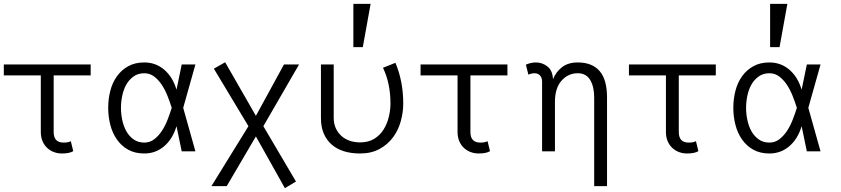

<svg xmlns="http://www.w3.org/2000/svg" viewBox="-20 -793 4407 1006"><path d="M193.8 -397.9H0V-455.1H455.1V-397.9H261.2V-101.1Q261.2 -45.9 313 -45.9Q327.1 -45.9 335.7 -47.9Q344.2 -49.8 351.1 -53.2L363.8 -1Q344.2 11.2 304.2 11.2Q282.2 11.2 262.2 3.7Q242.2 -3.9 227.1 -18.1Q211.9 -32.2 202.9 -53.2Q193.8 -74.2 193.8 -101.1Z M613.8 -228Q613.8 -196.8 620.4 -164.8Q627 -132.8 641.4 -106.4Q655.8 -80.1 679.4 -63Q703.1 -45.9 735.8 -45.9Q765.1 -45.9 787.6 -63Q810.1 -80.1 827.4 -106Q844.7 -131.8 857.4 -164.3Q870.1 -196.8 879.9 -228Q870.1 -258.8 857.4 -291Q844.7 -323.2 827.4 -349.1Q810.1 -375 787.6 -392.1Q765.1 -409.2 735.8 -409.2Q703.1 -409.2 679.4 -392.1Q655.8 -375 641.4 -349.1Q627 -323.2 620.4 -291Q613.8 -258.8 613.8 -228ZM546.9 -228Q546.9 -273.9 557.9 -316.9Q568.8 -359.9 592.3 -392.8Q615.7 -425.8 651.4 -445.8Q687 -465.8 735.8 -465.8Q795.9 -465.8 840.3 -428Q884.8 -390.1 904.8 -323.2L932.1 -455.1H1003.9L939.9 -228L1003.9 0H932.1L904.8 -131.8Q884.8 -64.9 840.3 -26.9Q795.9 11.2 735.8 11.2Q687 11.2 651.4 -8.8Q615.7 -28.8 592.3 -62.5Q568.8 -96.2 557.9 -139.2Q546.9 -182.1 546.9 -228Z M1472.7 192.9 1320.8 -78.1 1168 182.1H1087.9L1281.7 -131.8L1100.6 -433.1L1159.7 -466.8L1320.8 -186L1467.8 -455.1H1546.9L1359.9 -131.8L1530.8 158.2Z M1865.7 11.2Q1819.8 11.2 1782.2 -0.5Q1744.6 -12.2 1717.8 -35.6Q1690.9 -59.1 1676.3 -93.5Q1661.6 -127.9 1661.6 -174.8V-455.1H1728.5V-174.8Q1728.5 -145 1739.5 -121.1Q1750.5 -97.2 1769 -80.6Q1787.6 -64 1812.7 -55.4Q1837.9 -46.9 1865.7 -46.9Q1910.6 -46.9 1941.2 -65.9Q1971.7 -85 1990.2 -115Q2008.8 -145 2017.3 -180.9Q2025.9 -216.8 2025.9 -250Q2025.9 -300.8 2016.8 -346.9Q2007.8 -393.1 1986.8 -438L2051.8 -463.9Q2071.8 -417 2082.3 -363.5Q2092.8 -310.1 2092.8 -250Q2092.8 -204.1 2079.8 -157.5Q2066.9 -110.8 2039.3 -73.5Q2011.7 -36.1 1968.8 -12.5Q1925.8 11.2 1865.7 11.2ZM1921.9 -772.9 1880.9 -545.9H1831.5V-772.9Z M2377.4 -397.9H2183.6V-455.1H2638.7V-397.9H2444.8V-101.1Q2444.8 -45.9 2496.6 -45.9Q2510.7 -45.9 2519.3 -47.9Q2527.8 -49.8 2534.7 -53.2L2547.4 -1Q2527.8 11.2 2487.8 11.2Q2465.8 11.2 2445.8 3.7Q2425.8 -3.9 2410.6 -18.1Q2395.5 -32.2 2386.5 -53.2Q2377.4 -74.2 2377.4 -101.1Z M2877.4 -377.9Q2892.6 -416 2924.6 -440.9Q2956.5 -465.8 3007.3 -465.8Q3082.5 -465.8 3121.6 -420.9Q3160.6 -376 3160.6 -282.2V182.1H3093.3V-282.2Q3093.3 -338.9 3072.3 -374Q3051.3 -409.2 3007.3 -409.2Q2956.5 -409.2 2922.1 -370.1Q2887.7 -331.1 2887.7 -259.8V0H2820.3V-365.2Q2820.3 -386.2 2809.3 -397.7Q2798.3 -409.2 2781.2 -409.2Q2764.6 -409.2 2748.5 -401.9L2735.4 -454.1Q2745.6 -459 2759.5 -462.4Q2773.4 -465.8 2787.6 -465.8Q2822.3 -465.8 2848.9 -444.3Q2875.5 -422.9 2877.4 -377.9Z M3469.2 -397.9H3275.4V-455.1H3730.5V-397.9H3536.6V-101.1Q3536.6 -45.9 3588.4 -45.9Q3602.5 -45.9 3611.1 -47.9Q3619.6 -49.8 3626.5 -53.2L3639.2 -1Q3619.6 11.2 3579.6 11.2Q3557.6 11.2 3537.6 3.7Q3517.6 -3.9 3502.4 -18.1Q3487.3 -32.2 3478.3 -53.2Q3469.2 -74.2 3469.2 -101.1Z M3889.2 -228Q3889.2 -196.8 3895.8 -164.8Q3902.3 -132.8 3916.7 -106.4Q3931.2 -80.1 3954.8 -63Q3978.5 -45.9 4011.2 -45.9Q4040.5 -45.9 4063 -63Q4085.4 -80.1 4102.8 -106Q4120.1 -131.8 4132.8 -164.3Q4145.5 -196.8 4155.3 -228Q4145.5 -258.8 4132.8 -291Q4120.1 -323.2 4102.8 -349.1Q4085.4 -375 4063 -392.1Q4040.5 -409.2 4011.2 -409.2Q3978.5 -409.2 3954.8 -392.1Q3931.2 -375 3916.7 -349.1Q3902.3 -323.2 3895.8 -291Q3889.2 -258.8 3889.2 -228ZM3822.3 -228Q3822.3 -273.9 3833.3 -316.9Q3844.2 -359.9 3867.7 -392.8Q3891.1 -425.8 3926.8 -445.8Q3962.4 -465.8 4011.2 -465.8Q4071.3 -465.8 4115.7 -428Q4160.2 -390.1 4180.2 -323.2L4207.5 -455.1H4279.3L4215.3 -228L4279.3 0H4207.5L4180.2 -131.8Q4160.2 -64.9 4115.7 -26.9Q4071.3 11.2 4011.2 11.2Q3962.4 11.2 3926.8 -8.8Q3891.1 -28.8 3867.7 -62.5Q3844.2 -96.2 3833.3 -139.2Q3822.3 -182.1 3822.3 -228ZM4105.5 -772.9 4064.5 -545.9H4015.1V-772.9Z"/></svg>

Font: Anonymous Pro
Style: Regular
Weight: 400
Monospace: yes
Designer: Mark Simonson
Version: Version 1.002